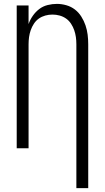

<svg xmlns="http://www.w3.org/2000/svg" viewBox="-20 -763 540 988"><path d="M373 205V-535Q373 -554 370.5 -572Q368 -590 362 -607.5Q356 -625 345.5 -641Q335 -657 320 -667.5Q305 -678 287 -683Q269 -688 250 -688Q231 -688 213 -683Q195 -678 180 -667.5Q165 -657 154.5 -641Q144 -625 138 -607.5Q132 -590 129.5 -572Q127 -554 127 -535V0H66V-735H127V-639Q135 -662 149 -682Q163 -702 182 -716.5Q201 -731 225 -737Q249 -743 273 -743Q297 -743 321.5 -736Q346 -729 365.5 -714Q385 -699 398.5 -677.5Q412 -656 420 -632.5Q428 -609 431 -584.5Q434 -560 434 -535V205Z"/></svg>

Font: Iosevka Term Light
Style: Regular
Weight: 300
Monospace: yes
Designer: Belleve Invis
Foundry: Belleve Invis
Version: Version 9.0.1; ttfautohint (v1.8.3)